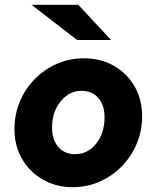

<svg xmlns="http://www.w3.org/2000/svg" viewBox="-20 -767 650 797"><path d="M282 10Q213 10 158 -21.5Q103 -53 71.5 -107.5Q40 -162 40 -231Q40 -292 62.5 -345.5Q85 -399 124.5 -439Q164 -479 216 -502Q268 -525 328 -525Q398 -525 452.5 -494Q507 -463 538.5 -408.5Q570 -354 570 -284Q570 -224 547.5 -170.5Q525 -117 485.5 -76.5Q446 -36 393.5 -13Q341 10 282 10ZM291 -127Q344 -127 379 -170.5Q414 -214 414 -280Q414 -331 388 -360.5Q362 -390 318 -390Q284 -390 256.5 -370Q229 -350 212.5 -316Q196 -282 196 -239Q196 -187 222 -157Q248 -127 291 -127ZM300 -601 111 -747H305L441 -601Z"/></svg>

Font: Red Hat Text
Style: Bold Italic
Weight: 700
Italic angle: -12°
Designer: Pentagram, MCKL
Foundry: Pentagram, MCKL
Version: Version 1.023; ttfautohint (v1.8.3)